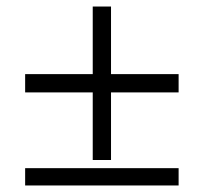

<svg xmlns="http://www.w3.org/2000/svg" viewBox="-20 -575 624 588"><path d="M264 -85V-292H57V-348H264V-555H320V-348H527V-292H320V-85ZM57 -60H527V-7H57Z"/></svg>

Font: Murecho
Style: Regular
Weight: 400
Designer: Neil Summerour
Foundry: Positype
Version: Version 1.010; ttfautohint (v1.8.3)